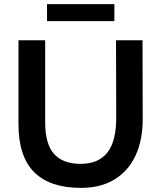

<svg xmlns="http://www.w3.org/2000/svg" viewBox="-20 -906 785 935"><path d="M545 -710H674L675 -332Q676 -226 640.5 -149.5Q605 -73 537.5 -32Q470 9 375 9Q223 9 146.5 -67.5Q70 -144 70 -301V-710H200V-311Q200 -204 243.5 -156Q287 -108 373 -108Q460 -108 503.5 -164Q547 -220 546 -338ZM209 -886H537V-803H209Z"/></svg>

Font: Livvic SemiBold
Style: Regular
Weight: 600
Designer: Jacques Le Bailly, Baron von Fonthausen
Version: Version 1.001; ttfautohint (v1.8.2)